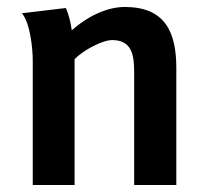

<svg xmlns="http://www.w3.org/2000/svg" viewBox="-20 -531 587 551"><path d="M169 -508 43 -493C67 -464 74 -391 74 -356V0H194V-361C215 -384 272 -416 302 -416C360 -416 365 -370 365 -324V0H486V-336C486 -440 453 -511 338 -511C283 -511 226 -480 186 -444C183 -465 178 -488 169 -508Z"/></svg>

Font: Rosario
Style: Bold
Weight: 700
Designer: Hector Gatti
Foundry: Omnibus Type
Version: Version 1.100